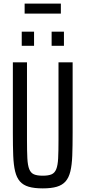

<svg xmlns="http://www.w3.org/2000/svg" viewBox="-20 -1032 472 1060"><path d="M216 8Q169 8 138.5 -1Q108 -10 90 -30.5Q72 -51 63.5 -86Q55 -121 53 -173Q51 -225 51 -298V-688H129V-261Q129 -197 131 -158Q133 -119 141.5 -98Q150 -77 167.5 -69.5Q185 -62 216 -62Q247 -62 264.5 -69.5Q282 -77 290.5 -98Q299 -119 301 -158Q303 -197 303 -261V-688H381V-298Q381 -225 379 -173Q377 -121 368.5 -86Q360 -51 342 -30.5Q324 -10 293.5 -1Q263 8 216 8ZM100 -779V-857H168V-779ZM265 -779V-857H333V-779ZM116 -957V-1012H316V-957Z"/></svg>

Font: Saira ExtraCondensed Medium
Style: Regular
Weight: 500
Width: 2
Designer: Hector Gatti with collaboration of the Omnibus-Type team
Foundry: Omnibus-Type
Version: Version 1.101